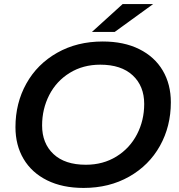

<svg xmlns="http://www.w3.org/2000/svg" viewBox="-20 -914 882 944"><path d="M56 -289Q56 -407 109.5 -503Q163 -599 261 -654.5Q359 -710 485 -710Q589 -710 664.5 -672.5Q740 -635 780 -567.5Q820 -500 820 -411Q820 -293 766.5 -197Q713 -101 615 -45.5Q517 10 391 10Q287 10 211.5 -27.5Q136 -65 96 -132.5Q56 -200 56 -289ZM689 -403Q689 -491 632.5 -543.5Q576 -596 473 -596Q388 -596 322.5 -555.5Q257 -515 222 -446.5Q187 -378 187 -297Q187 -209 243 -156.5Q299 -104 402 -104Q487 -104 552.5 -144.5Q618 -185 653.5 -253.5Q689 -322 689 -403ZM583 -894H733L544 -757H432Z"/></svg>

Font: Montserrat Alternates SemiBold
Style: Italic
Weight: 600
Italic angle: -11.3°
Designer: Julieta Ulanovsky
Foundry: Julieta Ulanovsky
Version: Version 7.200